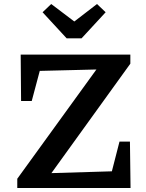

<svg xmlns="http://www.w3.org/2000/svg" viewBox="-20 -936 726 956"><path d="M66 0V-46L460 -590L178 -583L138 -433H85L83 -664H629V-619L236 -74L537 -83L575 -231H627L630 0ZM312 -745 192 -875 235 -916 350 -829 463 -916 506 -875 386 -745Z"/></svg>

Font: Piazzolla Thin
Style: Bold
Weight: 700
Version: Version 2.005